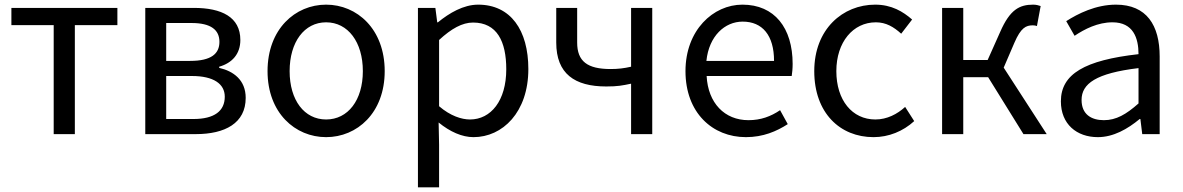

<svg xmlns="http://www.w3.org/2000/svg" viewBox="-20 -577 5090 826"><path d="M211 0H302V-469H485V-543H29V-469H211Z M605 0H822C948 0 1037 -47 1037 -156C1037 -233 984 -271 923 -285V-290C979 -306 1014 -345 1014 -405C1014 -504 933 -543 814 -543H605ZM695 -315V-478H804C888 -478 924 -448 924 -397C924 -346 889 -315 798 -315ZM695 -65V-250H806C899 -250 947 -216 947 -161C947 -100 903 -65 812 -65Z M1383 13C1516 13 1635 -91 1635 -271C1635 -452 1516 -557 1383 -557C1250 -557 1131 -452 1131 -271C1131 -91 1250 13 1383 13ZM1383 -63C1289 -63 1226 -146 1226 -271C1226 -396 1289 -481 1383 -481C1477 -481 1541 -396 1541 -271C1541 -146 1477 -63 1383 -63Z M1778 229H1869V45L1867 -50C1916 -10 1968 13 2017 13C2142 13 2253 -94 2253 -280C2253 -447 2177 -557 2037 -557C1974 -557 1913 -521 1864 -481H1861L1853 -543H1778ZM2002 -63C1966 -63 1918 -78 1869 -120V-405C1922 -454 1969 -480 2015 -480C2118 -480 2158 -399 2158 -279C2158 -144 2092 -63 2002 -63Z M2695 0H2786V-543H2695V-290C2664 -283 2639 -280 2607 -280C2507 -280 2463 -313 2463 -394V-543H2373V-394C2373 -260 2452 -205 2588 -205C2637 -205 2657 -209 2695 -217Z M3189 13C3263 13 3321 -12 3369 -43L3336 -103C3296 -76 3253 -60 3200 -60C3097 -60 3026 -134 3020 -250H3386C3388 -263 3390 -282 3390 -302C3390 -457 3312 -557 3174 -557C3048 -557 2929 -447 2929 -271C2929 -92 3045 13 3189 13ZM3019 -315C3030 -422 3098 -484 3175 -484C3260 -484 3310 -425 3310 -315Z M3738 13C3803 13 3865 -12 3913 -56L3874 -117C3840 -86 3796 -63 3746 -63C3646 -63 3578 -146 3578 -271C3578 -396 3650 -481 3748 -481C3792 -481 3825 -461 3857 -432L3904 -493C3865 -527 3816 -557 3745 -557C3606 -557 3483 -452 3483 -271C3483 -91 3594 13 3738 13Z M4298 -286 4344 -393C4372 -458 4394 -468 4423 -468C4431 -468 4435 -467 4441 -465L4457 -551C4449 -554 4437 -557 4425 -557C4366 -557 4325 -536 4283 -440L4229 -319H4124V-543H4033V0H4124V-245H4231L4383 0H4483Z M4703 13C4770 13 4831 -22 4883 -65H4886L4894 0H4969V-334C4969 -468 4913 -557 4781 -557C4694 -557 4617 -518 4567 -486L4603 -423C4646 -452 4703 -481 4766 -481C4855 -481 4878 -414 4878 -344C4647 -318 4544 -259 4544 -141C4544 -43 4612 13 4703 13ZM4729 -60C4675 -60 4633 -85 4633 -147C4633 -217 4695 -262 4878 -284V-132C4825 -85 4782 -60 4729 -60Z"/></svg>

Font: Noto Sans CJK KR Regular
Style: Regular
Weight: 400
Designer: Ryoko NISHIZUKA (kana & ideographs); Paul D. Hunt (Latin, Greek & Cyrillic); Wenlong ZHANG (bopomofo); Sandoll Communica
Foundry: Adobe Systems Incorporated
Version: Version 1.004;PS 1.004;hotconv 1.0.82;makeotf.lib2.5.63406